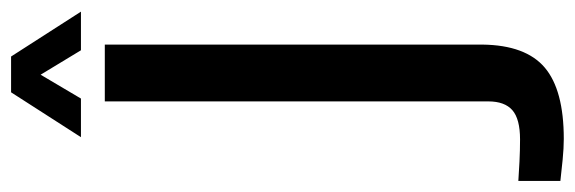

<svg xmlns="http://www.w3.org/2000/svg" viewBox="-428 -448 1013 338"><g transform="rotate(-90 78.0 -278.5)"><path d="M-71 202V128Q-57 129 -37 130Q-17 131 2 131Q38 131 53.5 117.5Q69 104 69 75V-600H169V65Q168 141 128.5 174.5Q89 208 3 208Q-13 208 -33.5 206Q-54 204 -71 202ZM6 -642 85 -765H148L227 -642H159L116 -713L74 -642Z"/></g></svg>

Font: Big Shoulders Text SemiBold
Style: Regular
Weight: 600
Designer: Patric King
Foundry: XO Type Co
Version: Version 1.000; ttfautohint (v1.8.2)